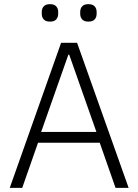

<svg xmlns="http://www.w3.org/2000/svg" viewBox="-20 -904 665 924"><path d="M536 0 460 -217H163L87 0H27L274 -698H351L599 0ZM313 -641H309L178 -269H444ZM221 -800Q200 -800 190.5 -810.5Q181 -821 181 -837V-847Q181 -863 190.5 -873.5Q200 -884 221 -884Q241 -884 250.5 -873.5Q260 -863 260 -847V-837Q260 -821 250.5 -810.5Q241 -800 221 -800ZM405 -800Q385 -800 375.5 -810.5Q366 -821 366 -837V-847Q366 -863 375.5 -873.5Q385 -884 405 -884Q426 -884 435.5 -873.5Q445 -863 445 -847V-837Q445 -821 435.5 -810.5Q426 -800 405 -800Z"/></svg>

Font: IBM Plex Sans Arabic Light
Style: Regular
Weight: 300
Designer: Mike Abbink, Paul van der Laan, Pieter van Rosmalen, Wael Morcos, Khajak Apelian
Foundry: Bold Monday
Version: Version 1.2